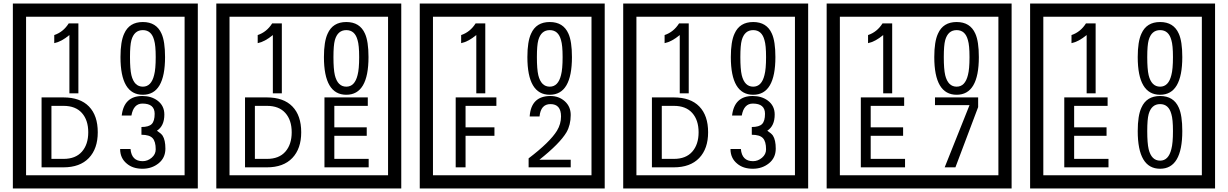

<svg xmlns="http://www.w3.org/2000/svg" viewBox="-20 -980 6970 1090"><path d="M1103 90H53V-960H1103ZM1028 15V-885H128V15ZM425 -450H374V-781Q328 -743 288 -735V-781Q339 -798 370 -847H425ZM917 -656Q917 -442 791 -442Q664 -442 664 -656Q664 -744 685 -789Q714 -855 791 -855Q868 -855 897 -789Q917 -745 917 -656ZM864 -656Q864 -723 855 -752Q840 -809 791 -809Q742 -809 726 -752Q718 -723 718 -656Q718 -587 726 -553Q742 -488 791 -488Q839 -488 855 -554Q864 -587 864 -656ZM535 -229Q535 -136 484.5 -83Q434 -30 340 -30H216V-427H340Q435 -427 485 -375.5Q535 -324 535 -229ZM481 -229Q481 -298 445 -338.5Q409 -379 341 -379H272V-78H341Q409 -78 445 -119Q481 -160 481 -229ZM919 -136Q919 -84 880.5 -53Q842 -22 789 -22Q734 -22 700 -51Q662 -82 662 -134H721Q727 -65 790 -65Q818 -65 841 -84.5Q864 -104 864 -132Q864 -177 846 -196Q828 -215 783 -215V-259Q825 -259 841.5 -276Q858 -293 858 -334Q858 -392 789 -392Q738 -392 726 -324H671Q684 -435 788 -435Q839 -435 874 -409Q913 -380 913 -330Q913 -265 871 -238Q895 -222 903 -210Q919 -185 919 -136Z M2258 90H1208V-960H2258ZM2183 15V-885H1283V15ZM1580 -450H1529V-781Q1483 -743 1443 -735V-781Q1494 -798 1525 -847H1580ZM2072 -656Q2072 -442 1946 -442Q1819 -442 1819 -656Q1819 -744 1840 -789Q1869 -855 1946 -855Q2023 -855 2052 -789Q2072 -745 2072 -656ZM2019 -656Q2019 -723 2010 -752Q1995 -809 1946 -809Q1897 -809 1881 -752Q1873 -723 1873 -656Q1873 -587 1881 -553Q1897 -488 1946 -488Q1994 -488 2010 -554Q2019 -587 2019 -656ZM1690 -229Q1690 -136 1639.5 -83Q1589 -30 1495 -30H1371V-427H1495Q1590 -427 1640 -375.5Q1690 -324 1690 -229ZM1636 -229Q1636 -298 1600 -338.5Q1564 -379 1496 -379H1427V-78H1496Q1564 -78 1600 -119Q1636 -160 1636 -229ZM2073 -30H1822V-427H2068V-379H1878V-257H2062V-209H1878V-78H2073Z M3413 90H2363V-960H3413ZM3338 15V-885H2438V15ZM2735 -450H2684V-781Q2638 -743 2598 -735V-781Q2649 -798 2680 -847H2735ZM3227 -656Q3227 -442 3101 -442Q2974 -442 2974 -656Q2974 -744 2995 -789Q3024 -855 3101 -855Q3178 -855 3207 -789Q3227 -745 3227 -656ZM3174 -656Q3174 -723 3165 -752Q3150 -809 3101 -809Q3052 -809 3036 -752Q3028 -723 3028 -656Q3028 -587 3036 -553Q3052 -488 3101 -488Q3149 -488 3165 -554Q3174 -587 3174 -656ZM2798 -379H2623V-257H2787V-209H2623V-30H2567V-427H2798ZM3220 -30H2981V-81Q3102 -173 3142 -238Q3165 -276 3165 -319Q3165 -389 3105 -389Q3050 -389 3043 -319H2987Q2995 -435 3105 -435Q3153 -435 3186.5 -405Q3220 -375 3220 -327Q3220 -271 3196 -229Q3158 -165 3042 -73H3220Z M4568 90H3518V-960H4568ZM4493 15V-885H3593V15ZM3890 -450H3839V-781Q3793 -743 3753 -735V-781Q3804 -798 3835 -847H3890ZM4382 -656Q4382 -442 4256 -442Q4129 -442 4129 -656Q4129 -744 4150 -789Q4179 -855 4256 -855Q4333 -855 4362 -789Q4382 -745 4382 -656ZM4329 -656Q4329 -723 4320 -752Q4305 -809 4256 -809Q4207 -809 4191 -752Q4183 -723 4183 -656Q4183 -587 4191 -553Q4207 -488 4256 -488Q4304 -488 4320 -554Q4329 -587 4329 -656ZM4000 -229Q4000 -136 3949.5 -83Q3899 -30 3805 -30H3681V-427H3805Q3900 -427 3950 -375.5Q4000 -324 4000 -229ZM3946 -229Q3946 -298 3910 -338.5Q3874 -379 3806 -379H3737V-78H3806Q3874 -78 3910 -119Q3946 -160 3946 -229ZM4384 -136Q4384 -84 4345.5 -53Q4307 -22 4254 -22Q4199 -22 4165 -51Q4127 -82 4127 -134H4186Q4192 -65 4255 -65Q4283 -65 4306 -84.5Q4329 -104 4329 -132Q4329 -177 4311 -196Q4293 -215 4248 -215V-259Q4290 -259 4306.5 -276Q4323 -293 4323 -334Q4323 -392 4254 -392Q4203 -392 4191 -324H4136Q4149 -435 4253 -435Q4304 -435 4339 -409Q4378 -380 4378 -330Q4378 -265 4336 -238Q4360 -222 4368 -210Q4384 -185 4384 -136Z M5723 90H4673V-960H5723ZM5648 15V-885H4748V15ZM5045 -450H4994V-781Q4948 -743 4908 -735V-781Q4959 -798 4990 -847H5045ZM5537 -656Q5537 -442 5411 -442Q5284 -442 5284 -656Q5284 -744 5305 -789Q5334 -855 5411 -855Q5488 -855 5517 -789Q5537 -745 5537 -656ZM5484 -656Q5484 -723 5475 -752Q5460 -809 5411 -809Q5362 -809 5346 -752Q5338 -723 5338 -656Q5338 -587 5346 -553Q5362 -488 5411 -488Q5459 -488 5475 -554Q5484 -587 5484 -656ZM5118 -30H4867V-427H5113V-379H4923V-257H5107V-209H4923V-78H5118ZM5533 -372 5404 -30H5343L5484 -383H5288V-427H5533Z M6878 90H5828V-960H6878ZM6803 15V-885H5903V15ZM6200 -450H6149V-781Q6103 -743 6063 -735V-781Q6114 -798 6145 -847H6200ZM6692 -656Q6692 -442 6566 -442Q6439 -442 6439 -656Q6439 -744 6460 -789Q6489 -855 6566 -855Q6643 -855 6672 -789Q6692 -745 6692 -656ZM6639 -656Q6639 -723 6630 -752Q6615 -809 6566 -809Q6517 -809 6501 -752Q6493 -723 6493 -656Q6493 -587 6501 -553Q6517 -488 6566 -488Q6614 -488 6630 -554Q6639 -587 6639 -656ZM6273 -30H6022V-427H6268V-379H6078V-257H6262V-209H6078V-78H6273ZM6692 -236Q6692 -22 6566 -22Q6439 -22 6439 -236Q6439 -324 6460 -369Q6489 -435 6566 -435Q6643 -435 6672 -369Q6692 -325 6692 -236ZM6639 -236Q6639 -303 6630 -332Q6615 -389 6566 -389Q6517 -389 6501 -332Q6493 -303 6493 -236Q6493 -167 6501 -133Q6517 -68 6566 -68Q6614 -68 6630 -134Q6639 -167 6639 -236Z"/></svg>

Font: Unicode BMP Fallback SIL
Style: Regular
Weight: 400
Foundry: NRSI, SIL International
Version: Version 5.1 Based on Unicode 5.1